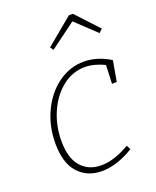

<svg xmlns="http://www.w3.org/2000/svg" viewBox="-144 -853 765 944"><g transform="rotate(-20 238.5 -381.0)"><path d="M461 -488 442 -380H417L421 -477Q367 -503 319 -503Q254 -503 201 -461Q148 -419 117.5 -349.5Q87 -280 87 -200Q87 -110 126.5 -65.5Q166 -21 231 -21Q300 -21 381 -69L392 -47Q304 7 225 7Q149 7 102 -44.5Q55 -96 55 -199Q55 -289 91 -365Q127 -441 188.5 -485.5Q250 -530 323 -530Q393 -530 461 -488ZM354 -769 463 -652 445 -635 339 -735 204 -635 192 -652 333 -769Z"/></g></svg>

Font: Bitter Pro ExtraLight
Style: Italic
Weight: 275
Italic angle: -9°
Designer: Sol Matas, and Bitter project Authors
Foundry: Sol Matas
Version: Version 1.010